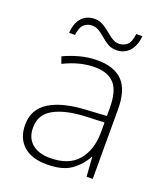

<svg xmlns="http://www.w3.org/2000/svg" viewBox="-135 -864 791 915"><g transform="rotate(20 260.5 -406.0)"><path d="M269 -590Q354 -590 396.5 -545.5Q439 -501 439 -404V-51H408L401 -149H399Q375 -103 331.5 -72Q288 -41 209 -41Q131 -41 89.5 -79Q48 -117 48 -184Q48 -263 113.5 -303.5Q179 -344 300 -350L400 -356V-396Q400 -482 367 -518.5Q334 -555 268 -555Q191 -555 111 -515L99 -549Q137 -567 180 -578.5Q223 -590 269 -590ZM304 -319Q202 -314 145 -282Q88 -250 88 -184Q88 -132 121 -103.5Q154 -75 213 -75Q307 -75 353 -128.5Q399 -182 400 -270V-323ZM95 -667Q99 -718 123.5 -744.5Q148 -771 188 -771Q212 -771 231 -760Q250 -749 266.5 -735Q283 -721 299.5 -710Q316 -699 335 -699Q358 -699 375.5 -713.5Q393 -728 398 -771H429Q424 -720 398.5 -693Q373 -666 334 -666Q309 -666 290.5 -677Q272 -688 256 -702Q240 -716 223.5 -726.5Q207 -737 186 -737Q165 -737 147.5 -722.5Q130 -708 125 -667Z"/></g></svg>

Font: Noto Sans Tamil UI ExtraLight
Style: Regular
Weight: 200
Designer: Jelle Bosma - Monotype Design Team
Foundry: Monotype Imaging Inc.
Version: Version 2.004; ttfautohint (v1.8.4.7-5d5b)